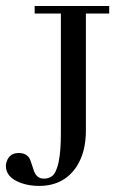

<svg xmlns="http://www.w3.org/2000/svg" viewBox="-44 -606 421 644"><path d="M322.3 -560.5V-585.9H72.3V-560.5H160.2V-158.2Q160.2 -38.1 129.9 -14.6Q118.2 -6.8 103.5 -6.8Q77.1 -6.8 68.4 -37.1Q57.6 -71.3 53.7 -77.1Q42 -92.8 18.6 -92.8Q-11.7 -92.8 -21.5 -64.5Q-24.4 -56.6 -24.4 -49.8Q-24.4 -10.7 26.4 7.8Q53.7 17.6 86.9 17.6Q170.9 17.6 213.9 -48.8Q244.1 -96.7 244.1 -168V-560.5Z"/></svg>

Font: Abhaya Libre
Style: Regular
Weight: 400
Designer: Pushpananda Ekanayake, Sol Matas, Pathum Egodawatta
Foundry: Mooniak
Version: Version 1.050 ; ttfautohint (v1.6)